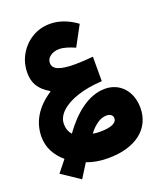

<svg xmlns="http://www.w3.org/2000/svg" viewBox="-190 -796 1136 1340"><g transform="rotate(-20 377.5 -125.5)"><path d="M225.6 98.6C206.1 76.7 196.3 49.8 196.3 19C196.3 -15.6 210.9 -46.9 240.7 -74.7C299.8 -130.4 409.2 -167 547.4 -174.3V-356C498 -351.6 450.7 -348.6 413.1 -348.6C302.2 -348.6 250 -369.6 250 -417C250 -437 258.8 -453.6 276.9 -466.8C294.9 -480 317.4 -486.8 344.2 -486.8C375.5 -486.8 415 -474.6 459.5 -455.1L539.6 -603.5C474.6 -650.9 408.7 -674.3 341.8 -674.3C293.5 -674.3 249 -662.1 209.5 -638.2C169.4 -614.3 137.7 -581.5 114.3 -541C90.3 -500 78.6 -454.6 78.6 -404.3C78.6 -328.1 111.3 -275.9 185.5 -232.9V-228C74.7 -156.2 18.6 -61 18.6 48.3C18.6 126.5 55.2 193.8 117.2 246.1L48.8 331.5L184.6 422.4L249 319.3C295.9 337.4 348.6 346.2 407.7 346.2C611.3 346.2 737.3 248 737.3 92.3C737.3 -31.2 659.7 -117.2 548.3 -117.2C423.8 -117.2 312 -22 225.6 98.6ZM362.8 148.9C379.9 124.5 400.4 104 423.8 87.4C446.8 70.3 470.7 62 494.6 62C523.4 62 541.5 75.7 541.5 98.6C541.5 133.8 498 153.3 418 153.3C398.4 153.3 380.4 152.3 362.8 148.9Z"/></g></svg>

Font: Estedad Black
Style: Regular
Weight: 900
Designer: Amin Abedi
Version: Version 7.3